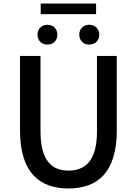

<svg xmlns="http://www.w3.org/2000/svg" viewBox="-20 -1052 773 1085"><path d="M367 13C530 13 640 -76 640 -316V-736H528V-308C528 -142 460 -88 367 -88C275 -88 209 -142 209 -308V-736H93V-316C93 -76 204 13 367 13ZM248 -800C281 -800 304 -823 304 -856C304 -889 281 -912 248 -912C215 -912 192 -889 192 -856C192 -823 215 -800 248 -800ZM210 -972H523V-1032H210ZM484 -800C517 -800 541 -823 541 -856C541 -889 517 -912 484 -912C451 -912 428 -889 428 -856C428 -823 451 -800 484 -800Z"/></svg>

Font: Source Han Sans KR Medium
Style: Regular
Weight: 500
Designer: Ryoko NISHIZUKA (kana & ideographs); Paul D. Hunt (Latin, Greek & Cyrillic); Wenlong ZHANG (bopomofo); Sandoll Communica
Foundry: Adobe Systems Incorporated
Version: Version 1.001;PS 1.001;hotconv 1.0.78;makeotf.lib2.5.61930